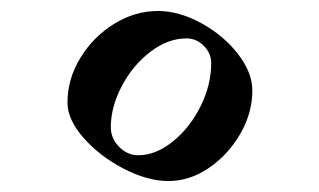

<svg xmlns="http://www.w3.org/2000/svg" viewBox="-20 -323 582 350"><path d="M268 -303Q306 -303 346.5 -281Q387 -259 413.5 -225Q440 -191 440 -158Q440 -117 418 -79Q396 -41 361 -17Q326 7 287 7Q249 7 205.5 -15.5Q162 -38 132.5 -71.5Q103 -105 103 -136Q103 -179 126.5 -217.5Q150 -256 188 -279.5Q226 -303 268 -303ZM365 -208Q365 -226 351.5 -239.5Q338 -253 320 -253Q286 -253 254 -228.5Q222 -204 202 -166Q182 -128 182 -91Q182 -71 197 -55.5Q212 -40 232 -40Q264 -40 295 -65Q326 -90 345.5 -129Q365 -168 365 -208Z"/></svg>

Font: Amita
Style: Regular
Weight: 400
Designer: Eduardo Rodriguez Tunni, Modular Infotech, Brian J. Bonislawsky
Foundry: Eduardo Rodriguez Tunni, Modular Infotech, Brian J. Bonislawsky
Version: Version 1.004